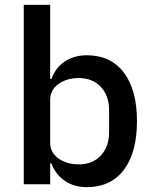

<svg xmlns="http://www.w3.org/2000/svg" viewBox="-20 -760 632 792"><path d="M78 -740H187V-434H192Q209 -481 247.5 -506.5Q286 -532 338 -532Q437 -532 491 -460.5Q545 -389 545 -260Q545 -131 491 -59.5Q437 12 338 12Q286 12 247.5 -14Q209 -40 192 -86H187V0H78ZM305 -82Q362 -82 396 -118.5Q430 -155 430 -215V-305Q430 -365 396 -401.5Q362 -438 305 -438Q255 -438 221 -413.5Q187 -389 187 -349V-171Q187 -131 221 -106.5Q255 -82 305 -82Z"/></svg>

Font: IBM Plex Sans Thai Medm
Style: Regular
Weight: 500
Designer: Mike Abbink, Paul van der Laan, Pieter van Rosmalen, Ben Mitchell, Mark Frömberg
Foundry: Bold Monday
Version: Version 1.2